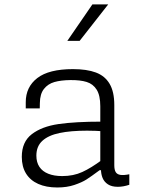

<svg xmlns="http://www.w3.org/2000/svg" viewBox="-20 -818 660 850"><path d="M486 -353V-87Q486 -66.5 492.2 -56.2Q498.5 -46 512.8 -43.8Q527 -41.5 552.5 -46.5V0Q526 9 501.5 9Q474.5 9 458 -1.8Q441.5 -12.5 434.2 -30Q427 -47.5 427 -69.5L424 -78V-347.5Q424 -395.5 408 -421Q392 -446.5 363.5 -455.2Q335 -464 291 -463.5Q249.5 -463 220.8 -454.8Q192 -446.5 174.5 -424.2Q157 -402 156.5 -362L156 -338H94V-365.5Q94 -433 145.2 -472.5Q196.5 -512 303 -512Q364.5 -512 404.5 -497Q444.5 -482 465.2 -447Q486 -412 486 -353ZM365.5 -239.5Q293 -239.5 243.8 -229.2Q194.5 -219 167.8 -194.8Q141 -170.5 141 -129Q141 -99.5 154.5 -79.2Q168 -59 193.8 -48.8Q219.5 -38.5 255.5 -38.5Q305 -38.5 344.2 -56.5Q383.5 -74.5 432 -110.5L438 -64.5H421Q382.5 -36 362.5 -23.2Q342.5 -10.5 309.2 0.8Q276 12 233.5 12Q184.5 12 149.2 -3.8Q114 -19.5 95.2 -49.8Q76.5 -80 76.5 -123.5Q76.5 -190 120.8 -224Q165 -258 239.2 -268.8Q313.5 -279.5 430.5 -279.5L444 -236.5Q423 -238 402.5 -238.8Q382 -239.5 365.5 -239.5ZM332.5 -637 459 -798.5H389L278 -637Z"/></svg>

Font: Monaspace Neon Var ExtraLight
Style: Regular
Weight: 200
Designer: Riley Cran and the Lettermatic Team
Version: Version 1.200 (Monaspace Neon Var)